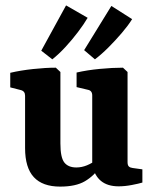

<svg xmlns="http://www.w3.org/2000/svg" viewBox="-20 -684 566 712"><path d="M355 -69Q329 -32 295 -12Q261 8 203 8Q138 8 105.5 -27Q73 -62 73 -135V-329Q73 -346 57 -350L18 -360V-414Q56 -423 102.5 -428Q149 -433 187 -433L204 -417V-152Q204 -100 218.5 -81.5Q233 -63 263 -63Q283 -63 302.5 -71Q322 -79 340 -93ZM508 -7Q495 -3 469 2Q443 7 420 7Q379 7 354.5 -13Q330 -33 322 -73V-330Q322 -348 306 -351L264 -361V-415Q303 -424 350 -428.5Q397 -433 436 -433L453 -417V-83Q453 -71 458 -66.5Q463 -62 472 -61L508 -56ZM133 -496 225 -664 305 -618Q291 -594 269 -565Q247 -536 222.5 -509.5Q198 -483 174 -464ZM292 -498 393 -662 470 -613Q455 -589 431.5 -561.5Q408 -534 382 -508Q356 -482 332 -464Z"/></svg>

Font: Yrsa
Style: Bold
Weight: 700
Version: Version 2.004